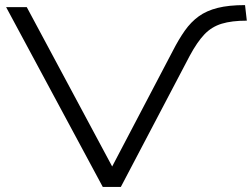

<svg xmlns="http://www.w3.org/2000/svg" viewBox="-20 -733 988 753"><path d="M383 0 4 -705H85L428 -65H412L658 -534Q681 -579 705 -613Q729 -647 759.5 -669Q790 -691 833.5 -702Q877 -713 941 -713L948 -652Q889 -652 849.5 -640Q810 -628 781.5 -598Q753 -568 724 -514L454 0Z"/></svg>

Font: Nunito Sans 10pt Expanded Light
Style: Regular
Weight: 300
Width: 7
Designer: Vernon Adams
Foundry: Vernon Adams
Version: Version 3.101;gftools[0.9.27]